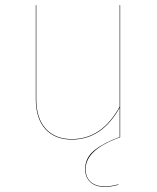

<svg xmlns="http://www.w3.org/2000/svg" viewBox="-20 -537 615 751"><path d="M315 124Q315 157 335 174.5Q355 192 390 192Q414 192 443 184V186Q414 194 390 194Q354 194 333.5 175.5Q313 157 313 124Q313 79 351 49.5Q389 20 448 -1V-116Q379 9 261 9Q195 9 157.5 -32Q120 -73 120 -150V-517H122V-150Q122 -74 159 -33.5Q196 7 261 7Q379 7 448 -120V-517H450V0Q315 48 315 124Z"/></svg>

Font: FiraGO Two
Style: Regular
Weight: 100
Designer: bBox Type
Foundry: bBox Type GmbH
Version: Version 1.001